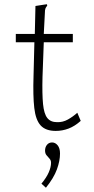

<svg xmlns="http://www.w3.org/2000/svg" viewBox="-20 -604 440 899"><path d="M241 9Q194 9 170.5 -16.5Q147 -42 140.5 -98.5Q134 -155 137 -248L141 -406H54V-445H143L146 -576L191 -583L200 -584L201 -577Q196 -572 193 -565Q190 -558 190 -541L185 -445H321V-406H185L179 -243Q177 -163 181.5 -117Q186 -71 201.5 -51.5Q217 -32 247 -32Q274 -31 298 -44.5Q322 -58 342 -76L358 -38Q330 -13 301 -2Q272 9 241 9ZM195 275 174 256Q198 227 208.5 202.5Q219 178 219 158Q219 147 212 139Q205 131 198 123Q191 115 191 101Q191 85 200 74Q209 63 224 63Q239 63 250 76.5Q261 90 261 115Q261 149 246.5 189Q232 229 195 275Z"/></svg>

Font: Inconsolata Condensed Light
Style: Regular
Weight: 300
Width: 3
Monospace: yes
Designer: Raph Levien, Cyreal, Brenton Simpson
Foundry: Raph Levien, Cyreal, Google
Version: Version 3.001; ttfautohint (v1.8.2.53-6de2)